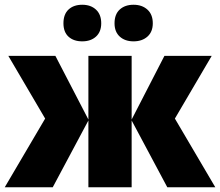

<svg xmlns="http://www.w3.org/2000/svg" viewBox="-23 -788 927 808"><path d="M713 -289 883 0H681L531 -281V0H349V-281L199 0H-3L167 -289L12 -553H210L349 -285V-553H531V-285L669 -553H868ZM323 -768Q359 -768 381 -747.5Q403 -727 403 -690Q403 -654 381 -634Q359 -614 323 -614Q287 -614 265.5 -633.5Q244 -653 244 -690Q244 -728 265.5 -748Q287 -768 323 -768ZM539 -768Q575 -768 597.5 -747.5Q620 -727 620 -690Q620 -654 597.5 -634Q575 -614 539 -614Q503 -614 481 -634Q459 -654 459 -690Q459 -728 481 -748Q503 -768 539 -768Z"/></svg>

Font: Noto Sans Display Black Narrow
Style: Regular
Weight: 900
Width: 4
Designer: Monotype Design team
Foundry: Monotype Imaging Inc.
Version: Version 1.000